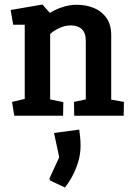

<svg xmlns="http://www.w3.org/2000/svg" viewBox="-20 -510 587 846"><path d="M43 0 33 -61 89 -74V-401H38L27 -466L167 -490L200 -453Q221 -467 253 -478Q285 -489 318 -489Q360 -489 394.5 -474.5Q429 -460 449.5 -430.5Q470 -401 470 -355V-71L526 -61L525 0H307L306 -61L358 -72V-330Q358 -365 340.5 -381.5Q323 -398 292 -398Q263 -398 236.5 -384Q210 -370 201 -360V-72L259 -60L258 0ZM200 285 198 276 241 183 218 76 329 61Q330 67 332.5 87.5Q335 108 335 132Q335 169 324.5 203.5Q314 238 298 267.5Q282 297 266 316Z"/></svg>

Font: Kreon Light SemiBold
Style: Regular
Weight: 600
Version: Version 2.002